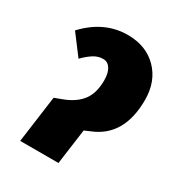

<svg xmlns="http://www.w3.org/2000/svg" viewBox="-139 -638 667 725"><g transform="rotate(30 194.5 -275.0)"><path d="M56.2 0 84 -204.1 115.2 -215.8Q166 -234.4 191.4 -267.3Q216.8 -300.3 216.8 -356Q216.8 -388.7 205.1 -406.7Q193.4 -424.8 173.8 -424.8Q152.3 -424.8 133.5 -413.3Q114.7 -401.9 91.8 -378.9L26.9 -464.8Q106.4 -549.8 209 -549.8Q289.1 -549.8 338.1 -500Q387.2 -450.2 387.2 -369.1Q387.2 -212.4 270 -165L244.1 -153.8L223.1 0Z"/></g></svg>

Font: Fira Sans Compressed ExtraBold
Style: Italic
Weight: 800
Width: 3
Italic angle: -8°
Designer: Carrois Corporate & Edenspiekermann AG
Foundry: Carrois Corporate GbR & Edenspiekermann AG
Version: Version 4.203;PS 004.203;hotconv 1.0.88;makeotf.lib2.5.64775